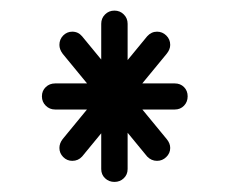

<svg xmlns="http://www.w3.org/2000/svg" viewBox="-20 -698 444 371"><path d="M226.6 -371.4Q226.6 -360.6 219.2 -353.6Q211.9 -346.5 201.1 -346.5Q190.4 -346.5 183 -353.6Q175.6 -360.6 175.6 -371.4V-652Q175.6 -662.8 183 -670.1Q190.4 -677.5 201.1 -677.5Q211.9 -677.5 219.2 -670.1Q226.6 -662.8 226.6 -652ZM138.6 -395.5Q131.1 -387.2 119.6 -387.2Q109.5 -387.2 102.1 -394.6Q94.8 -402 94.8 -412.1Q94.8 -421.2 101.2 -429.4L264.4 -627.9Q272.5 -636.8 283.4 -636.8Q293.8 -636.8 301.3 -629.4Q308.9 -622 308.9 -611.2Q308.9 -602.5 302 -594ZM86.5 -486.4Q75.8 -486.4 68.4 -493.8Q61 -501.1 61 -511.9Q61 -522.6 68.4 -529.7Q75.8 -536.8 86.5 -536.8H317.8Q328.5 -536.8 335.6 -529.7Q342.6 -522.6 342.6 -511.9Q342.6 -501.1 335.6 -493.8Q328.5 -486.4 317.8 -486.4ZM101.2 -594Q94.8 -602.5 94.8 -611.2Q94.8 -622 102.1 -629.4Q109.5 -636.8 119.6 -636.8Q131.1 -636.8 138.6 -627.9L302 -429.4Q308.9 -421.2 308.9 -412.1Q308.9 -402 301.3 -394.6Q293.8 -387.2 283.4 -387.2Q272.5 -387.2 264.4 -395.5Z"/></svg>

Font: Libertine-Super Thin
Style: Regular
Weight: 100
Designer: Bastien Sozeau
Foundry: NBR — Bastien Sozeau
Version: Version 2.003;gftools[0.9.33]